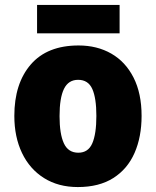

<svg xmlns="http://www.w3.org/2000/svg" viewBox="-20 -747 633 777"><path d="M553 -278Q553 -193 524.5 -128Q496 -63 438.5 -26.5Q381 10 295 10Q216 10 158 -26.5Q100 -63 69 -128Q38 -193 38 -278Q38 -409 104.5 -486Q171 -563 298 -563Q373 -563 430.5 -530Q488 -497 520.5 -433Q553 -369 553 -278ZM221 -277Q221 -205 238.5 -167Q256 -129 297 -129Q337 -129 353.5 -167Q370 -205 370 -278Q370 -350 353.5 -387Q337 -424 296 -424Q257 -424 239 -387.5Q221 -351 221 -277ZM464 -727V-612H130V-727Z"/></svg>

Font: Noto Sans Gurmukhi UI SemiCondensed Black
Style: Regular
Weight: 900
Width: 4
Designer: Jelle Bosma - Monotype Design Team
Foundry: Monotype Imaging Inc.
Version: Version 2.004; ttfautohint (v1.8.4.7-5d5b)